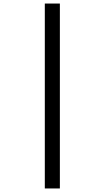

<svg xmlns="http://www.w3.org/2000/svg" viewBox="-20 -820 591 1084"><path d="M233 244V-800H318V244Z"/></svg>

Font: Noto Sans Tamil ExtraCondensed Medium
Style: Regular
Weight: 500
Width: 2
Designer: Jelle Bosma - Monotype Design Team
Foundry: Monotype Imaging Inc.
Version: Version 2.004; ttfautohint (v1.8.4.7-5d5b)